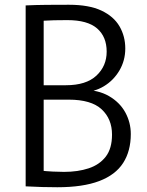

<svg xmlns="http://www.w3.org/2000/svg" viewBox="-20 -791 624 815"><path d="M223.3 3.8Q192.4 3.8 159 2.9Q125.5 2 88.9 0V-768Q131.4 -770 178 -770.4Q224.6 -770.8 272.4 -770.8Q357.7 -770.8 410.2 -746.2Q462.7 -721.5 487.3 -679.2Q511.8 -636.9 511.8 -585.2Q511.8 -534 486.8 -491.6Q461.8 -449.3 420.5 -424.6Q379.2 -399.9 330.3 -399.9V-409.8Q396.3 -409.8 442.3 -383.3Q488.3 -356.7 511.8 -314Q535.2 -271.2 535.2 -222.1Q535.2 -149.9 502.7 -99.3Q470.2 -48.6 401 -22.4Q331.9 3.8 223.3 3.8ZM165.4 -51.3 149.6 -67Q178.2 -64 204.4 -62.7Q230.7 -61.4 251.8 -61.4Q310.9 -61.4 356.6 -76.6Q402.4 -91.8 429 -126.2Q455.5 -160.6 455.5 -219.6Q455.5 -286.1 411.4 -327Q367.3 -368 272 -368H125.7V-429.2H259.8Q345.7 -429.2 389.3 -470Q432.8 -510.7 432.8 -571.8Q432.8 -635.1 392.2 -670.3Q351.6 -705.6 265.8 -705.6Q238.5 -705.6 209 -705Q179.5 -704.3 148.9 -702.3L165.4 -719Z"/></svg>

Font: Yaldevi ExtraLight
Style: Regular
Weight: 200
Designer: Sol Matas, Rajitha Manaperi, Kosala Senevirathne
Foundry: Mooniak
Version: Version 1.100